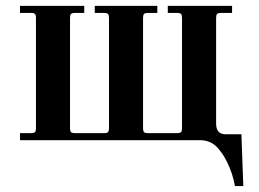

<svg xmlns="http://www.w3.org/2000/svg" viewBox="-20 -476 878 652"><path d="M47.9 0V-23.9H85.9Q95.2 -23.9 98.6 -27.3Q102.1 -30.8 102.1 -40V-416Q102.1 -425.3 98.6 -428.7Q95.2 -432.1 85.9 -432.1H47.9V-456.1H266.1V-432.1H233.9Q224.6 -432.1 221.2 -428.7Q217.8 -425.3 217.8 -416V-40Q217.8 -30.8 221.2 -27.3Q224.6 -23.9 233.9 -23.9H334Q343.3 -23.9 346.7 -27.3Q350.1 -30.8 350.1 -40V-416Q350.1 -425.3 346.7 -428.7Q343.3 -432.1 334 -432.1H301.8V-456.1H514.2V-432.1H481.9Q472.7 -432.1 469.2 -428.7Q465.8 -425.3 465.8 -416V-40Q465.8 -30.8 469.2 -27.3Q472.7 -23.9 481.9 -23.9H582Q591.3 -23.9 594.7 -27.3Q598.1 -30.8 598.1 -40V-416Q598.1 -425.3 594.7 -428.7Q591.3 -432.1 582 -432.1H549.8V-456.1H768.1V-432.1H730Q720.7 -432.1 717.3 -428.7Q713.9 -425.3 713.9 -416V-56.2Q713.9 -20 746.1 -20H799.8L806.2 155.8H777.8Q770 112.3 752 76.2Q744.6 61 738 50.8Q731.4 40.5 720.2 27.3Q709 14.2 693.6 7.1Q678.2 0 659.2 0Z"/></svg>

Font: Flanker Steampunk
Style: Bold
Weight: 700
Designer: Alexey Kryukov, Leonardo Di Lena
Foundry: Alexey Kryukov, Leonardo Di Lena
Version: 1.210